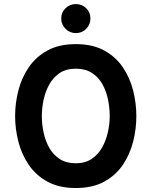

<svg xmlns="http://www.w3.org/2000/svg" viewBox="-20 -934 762 966"><path d="M361.5 12Q277.5 12 219.2 -19.8Q161 -51.5 125 -104.2Q89 -157 72.5 -221Q56 -285 56 -350Q56 -415 72.5 -479Q89 -543 125 -595.8Q161 -648.5 219.2 -680.2Q277.5 -712 361.5 -712Q445.5 -712 503.8 -680.2Q562 -648.5 597.8 -595.8Q633.5 -543 649.8 -479Q666 -415 666 -350Q666 -285 649.8 -221Q633.5 -157 597.8 -104.2Q562 -51.5 503.8 -19.8Q445.5 12 361.5 12ZM361.5 -112.5Q408.5 -112.5 441.2 -134.5Q474 -156.5 493.8 -192Q513.5 -227.5 522.8 -269Q532 -310.5 532 -350Q532 -392 523.2 -434.2Q514.5 -476.5 494.8 -511.2Q475 -546 442.2 -567.2Q409.5 -588.5 361.5 -588.5Q313 -588.5 280.2 -566.5Q247.5 -544.5 227.8 -508.8Q208 -473 199.2 -431.2Q190.5 -389.5 190.5 -350Q190.5 -308.5 199.5 -266.5Q208.5 -224.5 228.2 -189.8Q248 -155 280.8 -133.8Q313.5 -112.5 361.5 -112.5ZM361.5 -767.5Q331 -767.5 309.5 -789.2Q288 -811 288 -841Q288 -871.5 309.5 -892.5Q331 -913.5 361.5 -913.5Q393 -913.5 414 -892.5Q435 -871.5 435 -841Q435 -811 414 -789.2Q393 -767.5 361.5 -767.5Z"/></svg>

Font: Overpass
Style: Bold
Weight: 700
Designer: Delve Withrington, Dave Bailey, Thomas Jockin
Foundry: Delve Fonts LLC
Version: Version 4.000; ttfautohint (v1.8.3)